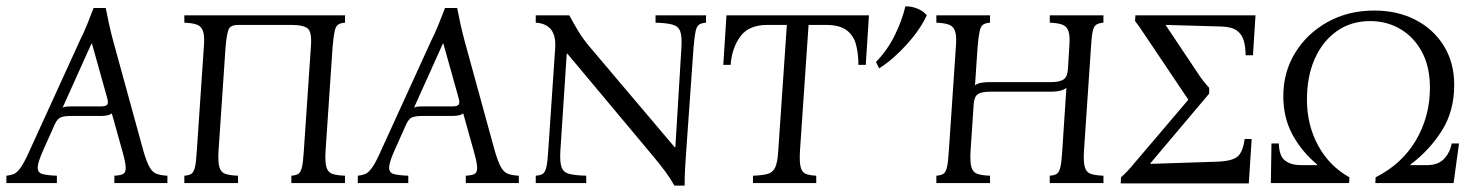

<svg xmlns="http://www.w3.org/2000/svg" viewBox="-20 -573 4639 601"><path d="M429 -100Q439 -66 448 -50Q457 -34 470 -29Q483 -24 504 -23V0H338V-23Q357 -24 365.5 -28.5Q374 -33 373.5 -49Q373 -65 363 -100L330 -218Q323 -213 313.5 -211.5Q304 -210 294 -210H202Q182 -210 171 -206Q160 -202 152 -185L114 -100Q98 -64 98 -48Q98 -32 113.5 -28Q129 -24 158 -23V0H0V-23Q12 -24 22.5 -28Q33 -32 44.5 -48Q56 -64 72 -100L230 -446Q243 -472 253 -497Q263 -522 273 -548H311Q316 -522 321.5 -497Q327 -472 334 -446ZM297 -240Q312 -240 316 -246Q320 -252 315 -268L268 -436H266L176 -236Q182 -239 189 -239.5Q196 -240 204 -240Z M1021 -425 999 -100Q997 -65 1002 -49Q1007 -33 1021 -28.5Q1035 -24 1060 -23V0H892V-23Q906 -24 913.5 -28.5Q921 -33 925 -49Q929 -65 931 -100L953 -425Q957 -472 943.5 -483.5Q930 -495 892 -495H725Q704 -495 697 -483.5Q690 -472 686 -425L664 -100Q662 -65 667 -49Q672 -33 686 -28.5Q700 -24 725 -23V0H557V-23Q571 -24 578.5 -28.5Q586 -33 590 -49Q594 -65 596 -100L618 -425Q621 -460 615.5 -475.5Q610 -491 596 -496Q582 -501 557 -502V-525H1060V-502Q1046 -501 1038.5 -496Q1031 -491 1027.5 -475.5Q1024 -460 1021 -425Z M1529 -100Q1539 -66 1548 -50Q1557 -34 1570 -29Q1583 -24 1604 -23V0H1438V-23Q1457 -24 1465.5 -28.5Q1474 -33 1473.5 -49Q1473 -65 1463 -100L1430 -218Q1423 -213 1413.5 -211.5Q1404 -210 1394 -210H1302Q1282 -210 1271 -206Q1260 -202 1252 -185L1214 -100Q1198 -64 1198 -48Q1198 -32 1213.5 -28Q1229 -24 1258 -23V0H1100V-23Q1112 -24 1122.5 -28Q1133 -32 1144.5 -48Q1156 -64 1172 -100L1330 -446Q1343 -472 1353 -497Q1363 -522 1373 -548H1411Q1416 -522 1421.5 -497Q1427 -472 1434 -446ZM1397 -240Q1412 -240 1416 -246Q1420 -252 1415 -268L1368 -436H1366L1276 -236Q1282 -239 1289 -239.5Q1296 -240 1304 -240Z M2091 8Q2080 -12 2062.5 -36Q2045 -60 2012 -99L1756 -405H1754L1734 -100Q1732 -65 1738 -49Q1744 -33 1762.5 -28.5Q1781 -24 1815 -23V0H1657V-23Q1671 -24 1678.5 -28.5Q1686 -33 1690 -49Q1694 -65 1696 -100L1718 -425Q1722 -498 1657 -502V-525H1762Q1776 -499 1790.5 -475Q1805 -451 1827 -425L2092 -112H2094L2113 -425Q2115 -460 2109 -475.5Q2103 -491 2085 -496Q2067 -501 2032 -502V-525H2190V-502Q2176 -501 2168.5 -496Q2161 -491 2157.5 -475.5Q2154 -460 2151 -425L2128 -100Q2126 -72 2124.5 -46.5Q2123 -21 2123 8Z M2337 0V-23Q2366 -24 2382.5 -28.5Q2399 -33 2406.5 -49Q2414 -65 2416 -100L2443 -495H2382Q2324 -495 2297.5 -459Q2271 -423 2267 -370H2244L2254 -525H2700L2690 -370H2667Q2667 -405 2659.5 -433.5Q2652 -462 2630 -478.5Q2608 -495 2565 -495H2511L2484 -100Q2482 -65 2486.5 -49Q2491 -33 2503 -28.5Q2515 -24 2535 -23V0Z M3395 -425 3373 -100Q3371 -65 3376 -49Q3381 -33 3395 -28.5Q3409 -24 3434 -23V0H3266V-23Q3280 -24 3287.5 -28.5Q3295 -33 3299 -49Q3303 -65 3305 -100L3318 -298Q3303 -286 3271 -286H3079Q3054 -286 3042 -279Q3030 -272 3028 -249L3018 -100Q3016 -65 3021 -49Q3026 -33 3040 -28.5Q3054 -24 3079 -23V0H2911V-23Q2925 -24 2932.5 -28.5Q2940 -33 2944 -49Q2948 -65 2950 -100L2972 -425Q2975 -460 2969.5 -475.5Q2964 -491 2950 -496Q2936 -501 2911 -502V-525H3079V-502Q3065 -501 3057.5 -496Q3050 -491 3046.5 -475.5Q3043 -460 3040 -425L3032 -306Q3040 -312 3052 -314Q3064 -316 3079 -316H3271Q3297 -316 3309.5 -324.5Q3322 -333 3323 -360L3327 -425Q3330 -460 3324.5 -475.5Q3319 -491 3305 -496Q3291 -501 3266 -502V-525H3434V-502Q3420 -501 3412 -496Q3404 -491 3400.5 -475.5Q3397 -460 3395 -425ZM2814 -553Q2831 -554 2850.5 -546.5Q2870 -539 2881 -525Q2860 -480 2818.5 -434Q2777 -388 2732 -359L2722 -379Q2758 -416 2781 -463Q2804 -510 2814 -553Z M3765 -280 3581 -62V-60L3792 -67Q3839 -69 3855 -84Q3871 -99 3876 -138H3898L3889 1H3488L3489 -18Q3500 -28 3510.5 -39Q3521 -50 3528 -59L3699 -260V-262L3562 -466Q3555 -477 3546.5 -489Q3538 -501 3533 -507L3534 -525H3910L3902 -400H3879Q3879 -425 3873.5 -445Q3868 -465 3852 -477Q3836 -489 3803 -490L3629 -495V-494L3732 -340Q3737 -332 3746 -320.5Q3755 -309 3765 -298Z M4524 -124H4547L4530 0H4285L4286 -18Q4369 -60 4412.5 -134.5Q4456 -209 4456 -298Q4456 -364 4431 -410.5Q4406 -457 4363.5 -482Q4321 -507 4269 -507Q4209 -507 4164.5 -475.5Q4120 -444 4095.5 -389Q4071 -334 4071 -261Q4071 -182 4106 -117.5Q4141 -53 4204 -18L4203 0H3958L3960 -124H3983Q3984 -84 4003 -70Q4022 -56 4053 -56H4103V-58Q4054 -99 4025.5 -152Q3997 -205 3997 -272Q3997 -347 4034 -407.5Q4071 -468 4135.5 -504Q4200 -540 4282 -540Q4354 -540 4410.5 -511Q4467 -482 4499.5 -429.5Q4532 -377 4532 -307Q4532 -225 4493 -163.5Q4454 -102 4395 -58V-56H4445Q4482 -56 4500.5 -76Q4519 -96 4524 -124Z"/></svg>

Font: Bona Nova SC
Style: Italic
Weight: 400
Italic angle: -4°
Designer: Mateusz Machalski
Foundry: Capitalics
Version: Version 4.001; ttfautohint (v1.8.4.7-5d5b)